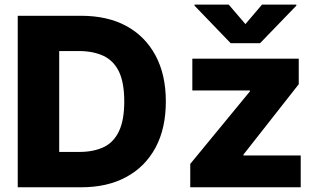

<svg xmlns="http://www.w3.org/2000/svg" viewBox="-20 -794 1352 814"><path d="M323.7 0H55.2V-727.1H323.7Q435.1 -727.1 515.1 -684.1Q595.2 -640.6 639.2 -559.1Q683.1 -477.5 683.1 -363.8Q683.1 -250 639.6 -168.5Q595.2 -86.4 515.1 -43.5Q435.5 0 323.7 0ZM231 -577.6V-149.9H316.9Q377.4 -149.9 420.9 -170.9Q462.9 -191.4 484.9 -238.8Q506.8 -285.6 506.8 -363.8Q506.8 -442.4 484.9 -489.3Q462.4 -536.1 419.9 -556.6Q375.5 -577.6 314.5 -577.6ZM1254.9 0H786.6V-99.1L1039.6 -406.7V-410.6H795.4V-545.4H1246.6V-437L1012.2 -138.7V-134.8H1254.9ZM804.7 -774.4H949.7L1020.5 -691.9L1090.8 -774.4H1236.3V-770L1082.5 -610.8H958L804.7 -770Z"/></svg>

Font: My Font
Style: Regular
Weight: 500
Designer: Rasmus Andersson
Foundry: rsms
Version: Version 0.001